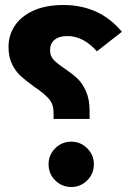

<svg xmlns="http://www.w3.org/2000/svg" viewBox="-20 -730 521 767"><path d="M467 -603 367 -525Q313 -586 249 -586Q216 -586 198 -571Q180 -556 180 -529Q180 -507 193.5 -492Q207 -477 237 -457Q268 -436 288.5 -417Q309 -398 323.5 -365.5Q338 -333 338 -286V-255H194V-280Q194 -314 175 -335.5Q156 -357 116 -384Q83 -408 63 -426Q43 -444 28.5 -473Q14 -502 14 -543Q14 -589 39 -627Q64 -665 113.5 -687.5Q163 -710 233 -710Q378 -710 467 -603ZM355 -74Q355 -36 328.5 -9.5Q302 17 265 17Q227 17 200.5 -9.5Q174 -36 174 -74Q174 -111 200.5 -137.5Q227 -164 265 -164Q302 -164 328.5 -137.5Q355 -111 355 -74Z"/></svg>

Font: FiraGOUPP
Style: Bold
Weight: 700
Designer: bBox Type
Foundry: bBox Type GmbH
Version: Version 1.001